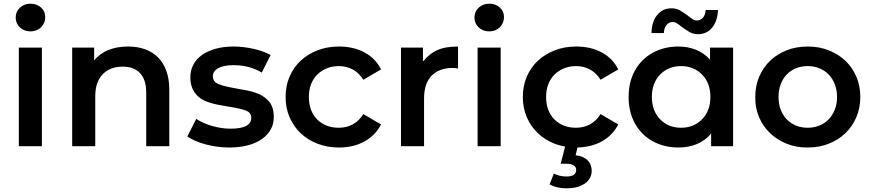

<svg xmlns="http://www.w3.org/2000/svg" viewBox="-20 -792 4718 1040"><path d="M82 -534H207V0H82ZM65 -697Q65 -729 88 -750.5Q111 -772 145 -772Q179 -772 202 -751.5Q225 -731 225 -700Q225 -667 202.5 -644.5Q180 -622 145 -622Q111 -622 88 -643.5Q65 -665 65 -697Z M897 -306V0H772V-290Q772 -360 739 -395.5Q706 -431 645 -431Q576 -431 536 -389.5Q496 -348 496 -270V0H371V-534H490V-465Q553 -540 674 -540Q725 -540 766 -525Q807 -510 836 -481Q865 -452 881 -408Q897 -364 897 -306Z M995 -53 1043 -148Q1079 -124 1129.5 -109.5Q1180 -95 1229 -95Q1341 -95 1341 -154Q1341 -182 1312.5 -193Q1284 -204 1221 -214Q1188 -219 1161 -224.5Q1134 -230 1113 -237Q1092 -243 1073.5 -254.5Q1055 -266 1041 -282.5Q1027 -299 1019 -321.5Q1011 -344 1011 -373Q1011 -411 1027.5 -442Q1044 -473 1074.5 -494.5Q1105 -516 1148.5 -528Q1192 -540 1246 -540Q1273 -540 1301 -536.5Q1329 -533 1355.5 -527Q1382 -521 1405 -512.5Q1428 -504 1446 -494L1398 -399Q1331 -439 1245 -439Q1190 -439 1161.5 -422.5Q1133 -406 1133 -379Q1133 -349 1163.5 -336.5Q1194 -324 1258 -313Q1290 -308 1316.5 -302.5Q1343 -297 1363 -290Q1405 -277 1434 -246Q1463 -215 1463 -158Q1463 -120 1446 -90Q1429 -60 1397.5 -38Q1366 -16 1321.5 -4.5Q1277 7 1221 7Q1188 7 1155.5 2.5Q1123 -2 1093.5 -10Q1064 -18 1038.5 -29Q1013 -40 995 -53Z M1527 -267Q1527 -327 1548.5 -377Q1570 -427 1608.5 -463Q1647 -499 1700 -519.5Q1753 -540 1816 -540Q1895 -540 1954.5 -508Q2014 -476 2044 -416L1948 -360Q1925 -397 1891 -415.5Q1857 -434 1815 -434Q1780 -434 1750.5 -422Q1721 -410 1699 -388.5Q1677 -367 1665 -336Q1653 -305 1653 -267Q1653 -191 1698 -145Q1744 -100 1815 -100Q1857 -100 1891 -118.5Q1925 -137 1948 -174L2044 -118Q2013 -58 1953.5 -25.5Q1894 7 1816 7Q1753 7 1700 -13.5Q1647 -34 1608.5 -70.5Q1570 -107 1548.5 -157Q1527 -207 1527 -267Z M2275 -462Q2303 -499 2346.5 -519.5Q2390 -540 2461 -540V-421Q2444 -424 2432 -424Q2359 -424 2318 -382Q2277 -340 2277 -259V0H2152V-534H2271V-462Z M2567 -534H2692V0H2567ZM2550 -697Q2550 -729 2573 -750.5Q2596 -772 2630 -772Q2664 -772 2687 -751.5Q2710 -731 2710 -700Q2710 -667 2687.5 -644.5Q2665 -622 2630 -622Q2596 -622 2573 -643.5Q2550 -665 2550 -697Z M2957 207 2980 148Q3011 164 3048 164Q3101 164 3101 128Q3101 113 3088 104Q3075 95 3048 95H3017L3041 2Q3012 -3 2985 -13Q2932 -34 2893.5 -70.5Q2855 -107 2833.5 -157Q2812 -207 2812 -267Q2812 -327 2833.5 -377Q2855 -427 2893.5 -463Q2932 -499 2985 -519.5Q3038 -540 3101 -540Q3180 -540 3239.5 -508Q3299 -476 3329 -416L3233 -360Q3210 -397 3176 -415.5Q3142 -434 3100 -434Q3065 -434 3035.5 -422Q3006 -410 2984 -388.5Q2962 -367 2950 -336Q2938 -305 2938 -267Q2938 -191 2983 -145Q3029 -100 3100 -100Q3142 -100 3176 -118.5Q3210 -137 3233 -174L3329 -118Q3298 -58 3238 -25Q3182 5 3108 7L3098 49Q3141 54 3163 76.5Q3185 99 3185 133Q3185 176 3148 202Q3111 228 3049 228Q2995 228 2957 207Z M3951 -534V0H3832V-69Q3801 -31 3755.5 -12Q3710 7 3655 7Q3577 7 3515.5 -27Q3454 -61 3419.5 -123Q3385 -185 3385 -267Q3385 -349 3419.5 -410.5Q3454 -472 3515.5 -506Q3577 -540 3655 -540Q3707 -540 3750.5 -522Q3794 -504 3826 -469V-534ZM3828 -267Q3828 -342 3783 -388Q3738 -434 3669 -434Q3600 -434 3555.5 -388Q3511 -342 3511 -267Q3511 -192 3555.5 -146Q3600 -100 3669 -100Q3738 -100 3783 -146Q3828 -192 3828 -267ZM3672 -647Q3656 -660 3645.5 -666.5Q3635 -673 3625 -673Q3604 -673 3590.5 -657Q3577 -641 3576 -613H3509Q3510 -674 3539.5 -710.5Q3569 -747 3617 -747Q3642 -747 3660.5 -737Q3679 -727 3706 -707Q3722 -694 3732.5 -687.5Q3743 -681 3753 -681Q3774 -681 3787.5 -696Q3801 -711 3802 -738H3869Q3867 -679 3838 -643Q3809 -607 3761 -607Q3736 -607 3717.5 -617Q3699 -627 3672 -647Z M4071 -267Q4071 -327 4092.5 -377Q4114 -427 4151.5 -463Q4189 -499 4241 -519.5Q4293 -540 4355 -540Q4417 -540 4469 -519.5Q4521 -499 4559 -463Q4597 -427 4618.5 -377Q4640 -327 4640 -267Q4640 -207 4618.5 -157Q4597 -107 4559 -70.5Q4521 -34 4469 -13.5Q4417 7 4355 7Q4295 8 4242.5 -13Q4190 -34 4151.5 -70.5Q4113 -107 4091.5 -157.5Q4070 -208 4071 -267ZM4514 -267Q4514 -304 4502 -335Q4490 -366 4469 -388Q4448 -410 4418.5 -422Q4389 -434 4355 -434Q4320 -434 4291 -422Q4262 -410 4241 -388Q4220 -366 4208.5 -335Q4197 -304 4197 -267Q4197 -229 4208.5 -198.5Q4220 -168 4241 -146Q4262 -124 4291 -112Q4320 -100 4355 -100Q4389 -100 4418.5 -112Q4448 -124 4469 -146Q4490 -168 4502 -198.5Q4514 -229 4514 -267Z"/></svg>

Font: CMG Sans SemiBold
Style: Regular
Weight: 600
Designer: Julieta Ulanovsky
Foundry: Julieta Ulanovsky
Version: Version 7.200